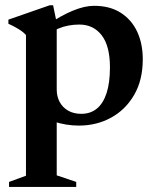

<svg xmlns="http://www.w3.org/2000/svg" viewBox="-20 -474 605 743"><path d="M405.5 -213.5Q405.5 -296 373.5 -337.5Q341.5 -379 287 -379Q265.5 -379 245.2 -375.2Q225 -371.5 206.2 -363.5Q187.5 -355.5 171.5 -343L163.5 -378Q190.5 -396.5 215 -410Q239.5 -423.5 262 -432.8Q284.5 -442 305 -446.8Q325.5 -451.5 344 -451.5Q405 -451.5 447 -424.8Q489 -398 510.8 -351.5Q532.5 -305 532.5 -244.5Q532.5 -164 499 -106.5Q465.5 -49 409.5 -18.5Q353.5 12 285.5 12Q260 12 235.8 8Q211.5 4 186 -4.2Q160.5 -12.5 131 -26.5H199.5V204.5L275 230V249.5H15V230L80.5 206V-338.5Q73.5 -346.5 63.8 -353.5Q54 -360.5 41.5 -367.5Q29 -374.5 12.5 -382V-398L172 -453.5H185.5L199.5 -386V-127.5Q199.5 -100.5 211 -79.2Q222.5 -58 243.8 -45.8Q265 -33.5 294.5 -33.5Q329.5 -33.5 354.2 -53.2Q379 -73 392.2 -113Q405.5 -153 405.5 -213.5Z"/></svg>

Font: Newsreader 24pt SemiBold
Style: Regular
Weight: 600
Designer: Hugues Gentile
Foundry: Production Type
Version: Version 1.003